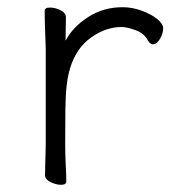

<svg xmlns="http://www.w3.org/2000/svg" viewBox="-20 -504 540 533"><path d="M107 -367Q107 -377 106 -398Q105 -419 104.5 -441Q104 -463 104 -474Q104 -483 119 -483Q133 -483 148 -475.5Q163 -468 163 -456Q163 -444 162.5 -426.5Q162 -409 162 -391Q182 -429 224.5 -456.5Q267 -484 320 -484Q347 -484 373 -474.5Q399 -465 416 -451.5Q433 -438 433 -425Q433 -411 424 -396Q415 -381 405 -381Q397 -381 391 -391Q381 -411 357 -420Q333 -429 317 -429Q274 -429 233 -400Q192 -371 175 -316Q168 -293 165 -266Q162 -239 161.5 -201Q161 -163 161 -106Q161 -75 162.5 -46Q164 -17 164 0Q164 9 149 9Q136 9 120.5 1.5Q105 -6 105 -18Q105 -26 105.5 -44.5Q106 -63 106.5 -81Q107 -99 107 -106Z"/></svg>

Font: Moon Stars Kai T HW Light
Style: Regular
Weight: 300
Designer: GuiWonder
Version: Version 1.101